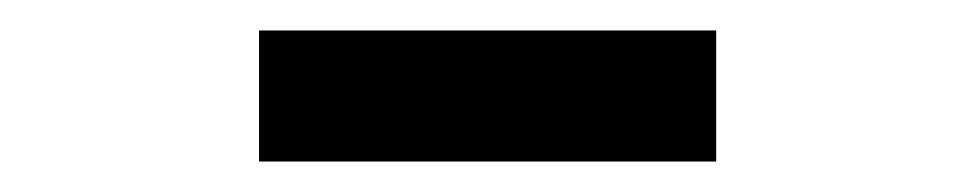

<svg xmlns="http://www.w3.org/2000/svg" viewBox="-20 -733 640 126"><path d="M150 -627V-713H450V-627Z"/></svg>

Font: Zed Mono Semibold Extended
Style: Regular
Weight: 600
Width: 7
Monospace: yes
Designer: Belleve Invis
Foundry: Belleve Invis
Version: Version 1.0.0; ttfautohint (v1.8.4)